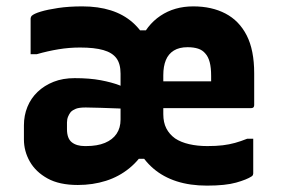

<svg xmlns="http://www.w3.org/2000/svg" viewBox="-20 -570 890 602"><path d="M238 -550Q288 -550 327.5 -537.5Q367 -525 396 -499.5Q425 -474 443 -436L409 -475H453L417 -436Q439 -491 483 -520.5Q527 -550 586 -550Q644 -550 687 -527.5Q730 -505 753.5 -459Q777 -413 777 -340Q777 -316 777 -291.5Q777 -267 777 -241Q777 -238 776 -235.5Q775 -233 772.5 -232Q770 -231 767 -231Q732 -231 697.5 -231Q663 -231 628 -231Q593 -231 558.5 -231Q524 -231 490 -231L441 -228V-315Q469 -315 494 -315Q519 -315 542 -315Q565 -315 589.5 -315Q614 -315 642 -315Q642 -318 642 -320.5Q642 -323 642 -326.5Q642 -330 642 -332Q642 -358 637.5 -375Q633 -392 624 -402Q615 -413 601 -417.5Q587 -422 568 -422Q542 -422 525 -411.5Q508 -401 500 -381.5Q492 -362 492 -334V-212Q492 -186 501.5 -167.5Q511 -149 529 -136Q547 -124 573 -118Q599 -112 630 -112Q658 -112 678.5 -114.5Q699 -117 717 -122Q735 -127 755 -135H774Q774 -108 774 -80.5Q774 -53 774 -26Q774 -24 773 -21.5Q772 -19 769 -17Q754 -7 720.5 2.5Q687 12 629 12Q576 12 534 -1.5Q492 -15 461 -41.5Q430 -68 411 -106L446 -72H400L438 -106Q418 -69 385.5 -42.5Q353 -16 312 -3Q271 10 224 10Q166 10 129 -10.5Q92 -31 73.5 -63.5Q55 -96 55 -133V-177Q55 -208 66 -235Q77 -262 98 -282Q119 -302 148 -313.5Q177 -325 214 -325Q261 -325 295.5 -318.5Q330 -312 353.5 -303Q377 -294 387 -286H413V-227Q381 -229 350.5 -230Q320 -231 293.5 -232Q267 -233 249 -233Q228 -233 218 -229Q208 -225 202 -219Q197 -213 193.5 -204.5Q190 -196 190 -186V-165Q190 -136 205 -124Q220 -112 246 -112H250Q285 -112 309 -122Q333 -132 345.5 -150.5Q358 -169 358 -195V-339Q358 -370 345 -387.5Q332 -405 304 -413Q276 -421 231 -421Q197 -421 163.5 -415.5Q130 -410 95 -400H76Q76 -428 76 -456Q76 -484 76 -512Q76 -514 77 -516.5Q78 -519 79 -520Q86 -527 107.5 -533.5Q129 -540 162.5 -545Q196 -550 238 -550Z"/></svg>

Font: Recursive
Style: Bold
Weight: 700
Version: Version 1.085